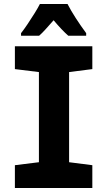

<svg xmlns="http://www.w3.org/2000/svg" viewBox="-20 -947 540 967"><path d="M55 0V-115L176 -130V-584L55 -599V-714H445V-599L328 -584V-130L445 -115V0ZM86 -780Q101 -799 119.5 -826.5Q138 -854 155 -881.5Q172 -909 181 -927H320Q337 -894 361.5 -856Q386 -818 414 -780V-767H324Q308 -781 289.5 -800.5Q271 -820 250 -845Q228 -820 209.5 -799.5Q191 -779 177 -767H86Z"/></svg>

Font: Noto Sans Mono ExtraCondensed Black
Style: Regular
Weight: 900
Width: 2
Designer: Monotype Design Team
Foundry: Monotype Imaging Inc.
Version: Version 2.014